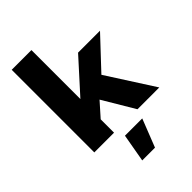

<svg xmlns="http://www.w3.org/2000/svg" viewBox="-274 -821 1170 1170"><g transform="rotate(-45 311.0 -235.5)"><path d="M426 -304 621 0H433L311 -205L231 -115V0H61V-712H231V-290L421 -500H610ZM233 241 265 60H414L343 241Z"/></g></svg>

Font: Elaine Sans
Style: Bold
Weight: 700
Designer: Wei Huang
Foundry: Wei Huang
Version: Version 2.001;December 24, 2019;FontCreator 12.0.0.2547 64-b